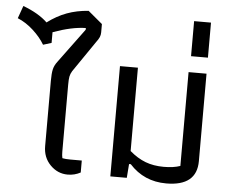

<svg xmlns="http://www.w3.org/2000/svg" viewBox="-68 -823 1080 895"><g transform="rotate(5 471.5 -375.0)"><path d="M164 -114V-420Q164 -455 168.5 -474Q173 -493 187 -511L305 -671V-679Q240 -678 152 -646V-596L113 -584Q93 -618 58.5 -649.5Q24 -681 -15 -697L6 -756Q80 -728 120 -689Q164 -722 210 -739Q256 -756 311 -760L378 -704V-665Q378 -653 373.5 -642.5Q369 -632 359 -619L259 -473Q251 -460 248.5 -447Q246 -434 246 -409V-95Q246 -77 249 -65Q264 -62 286 -62H340V-6Q312 9 280 9Q233 9 198.5 -26Q164 -61 164 -114Z M569 -65H561L556 0H479V-516H563V-126Q599 -95 637 -80.5Q675 -66 723 -66Q769 -66 800 -77V-516H884V-107Q884 10 741 10Q637 10 569 -65Z M805 -755H884V-591H805Z"/></g></svg>

Font: Athiti Medium
Style: Regular
Weight: 500
Designer: CadsonDemak Team
Foundry: CadsonDemak
Version: Version 1.032